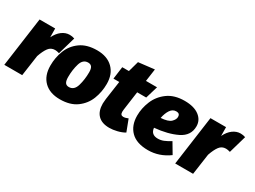

<svg xmlns="http://www.w3.org/2000/svg" viewBox="-45 -1225 2392 1802"><g transform="rotate(30 1150.5 -324.5)"><path d="M449 -542 394 -351Q367 -359 348 -359Q304 -359 278 -324Q252 -289 230 -225L198 0H4L78 -534H247L248 -439Q274 -493 313 -522Q352 -551 396 -551Q424 -551 449 -542Z M382 -211Q382 -298 412.5 -376Q443 -454 512.5 -504Q582 -554 692 -554Q802 -554 864.5 -492.5Q927 -431 927 -325Q927 -238 896.5 -160Q866 -82 796.5 -31Q727 20 616 20Q506 20 444 -41Q382 -102 382 -211ZM729 -338Q729 -377 716 -394.5Q703 -412 676 -412Q620 -412 600 -345.5Q580 -279 580 -201Q580 -159 592.5 -140.5Q605 -122 632 -122Q689 -122 709 -190.5Q729 -259 729 -338Z M1266 -148 1314 -22Q1280 -2 1235 9Q1190 20 1152 20Q1071 20 1028.5 -23Q986 -66 986 -148Q986 -162 990 -198L1019 -400H956L974 -534H1046L1078 -649L1250 -669L1231 -534H1351L1311 -400H1213L1185 -198Q1183 -180 1183 -174Q1183 -153 1191 -144Q1199 -135 1215 -135Q1237 -135 1266 -148Z M1516 -191Q1523 -120 1597 -120Q1629 -120 1659 -132Q1689 -144 1729 -169L1796 -56Q1692 20 1571 20Q1447 20 1384.5 -42.5Q1322 -105 1322 -211Q1322 -291 1354.5 -370Q1387 -449 1458.5 -501.5Q1530 -554 1641 -554Q1742 -554 1798.5 -511.5Q1855 -469 1855 -401Q1855 -300 1757.5 -252Q1660 -204 1516 -191ZM1661 -392Q1661 -429 1622 -429Q1583 -429 1559 -393.5Q1535 -358 1524 -302Q1603 -307 1632 -335Q1661 -363 1661 -392Z M2301 -542 2246 -351Q2219 -359 2200 -359Q2156 -359 2130 -324Q2104 -289 2082 -225L2050 0H1856L1930 -534H2099L2100 -439Q2126 -493 2165 -522Q2204 -551 2248 -551Q2276 -551 2301 -542Z"/></g></svg>

Font: Fira Sans Black
Style: Italic
Weight: 900
Italic angle: -8°
Designer: Carrois Corporate & Edenspiekermann AG
Foundry: Carrois Corporate GbR & Edenspiekermann AG
Version: Version 4.203